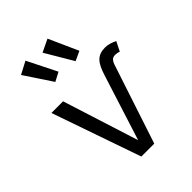

<svg xmlns="http://www.w3.org/2000/svg" viewBox="-236 -954 1072 1072"><g transform="rotate(-45 300.0 -418.0)"><path d="M248 -662 161 -836 87 -797 195 -634ZM413 -662 335 -836 260 -800 357 -636ZM240 0H342L494 -460C504 -493 515 -505 538 -505C549 -505 559 -503 569 -499L597 -555C574 -566 551 -574 528 -574C465 -574 440 -542 416 -467L292 -77L149 -527H57Z"/></g></svg>

Font: FiraMono Nerd Font
Style: Regular
Weight: 400
Designer: Carrois Corporate & Edenspiekermann AG
Foundry: Carrois Corporate GbR & Edenspiekermann AG
Version: Version 003.206;Nerd Fonts 3.3.0